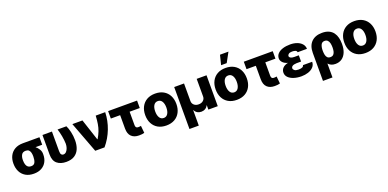

<svg xmlns="http://www.w3.org/2000/svg" viewBox="-1 -1888 6442 3188"><g transform="rotate(-20 3219.5 -294.0)"><path d="M18.6 -258.8V-269.5Q19 -343.3 49.3 -401.9Q79.6 -460.4 138.4 -494.4Q197.3 -528.3 283.2 -528.3H574.7V-395.5H456.5Q490.7 -368.2 513.9 -329.8Q537.1 -291.5 536.6 -249V-238.3Q537.1 -166.5 507.8 -110.6Q478.5 -54.7 421.9 -22.5Q365.2 9.8 284.2 9.8Q198.2 9.8 139.2 -25.4Q80.1 -60.5 49.6 -121.3Q19 -182.1 18.6 -258.8ZM186 -269.5V-258.8Q186 -220.7 194.8 -189.9Q203.6 -159.2 224.9 -141.1Q246.1 -123 284.2 -123Q334 -122.6 351.8 -162.1Q369.6 -201.7 369.6 -258.8V-269.5Q369.6 -303.7 362.1 -332.5Q354.5 -361.3 335.7 -378.4Q316.9 -395.5 283.2 -395.5Q228.5 -396 207.3 -358.4Q186 -320.8 186 -269.5Z M634.3 -545.9H801.8V-199.2Q801.8 -154.8 816.2 -138.7Q830.6 -122.6 850.6 -122.6Q881.8 -122.6 903.6 -145.8Q925.3 -168.9 937 -204.6Q948.7 -240.2 948.7 -277.3Q946.8 -343.8 933.8 -414.3Q920.9 -484.9 900.9 -545.9H1057.1Q1080.1 -501 1096.9 -429Q1113.8 -356.9 1113.8 -277.3Q1113.8 -194.8 1087.4 -129.9Q1061 -64.9 1004.2 -27.6Q947.3 9.8 856 9.8Q755.4 9.8 694.8 -40.8Q634.3 -91.3 634.3 -200.2Z M1368.2 0 1162.6 -545.9H1340.8L1465.3 -168H1471.2Q1508.3 -230 1529.3 -285.4Q1550.3 -340.8 1560.5 -402.6Q1570.8 -464.4 1575.2 -545.9H1742.7Q1738.8 -398.4 1684.8 -257.6Q1630.9 -116.7 1532.2 0Z M2305.7 -545.9V-414.1H2126.5V-176.3Q2127 -124 2171.9 -124Q2189.5 -124 2199.2 -125.2Q2209 -126.5 2222.7 -128.9L2234.9 -1.5Q2213.4 4.9 2191.9 7.3Q2170.4 9.8 2140.1 9.8Q2055.2 9.8 2007.1 -36.9Q1959 -83.5 1959 -176.8V-414.1H1794.4V-545.9Z M2625 10.3Q2539.1 10.3 2477.5 -25.1Q2416 -60.5 2383.1 -123.8Q2350.1 -187 2350.1 -271Q2350.1 -355 2383.1 -418.5Q2416 -481.9 2477.5 -517.3Q2539.1 -552.7 2625 -552.7Q2710.9 -552.7 2772.7 -517.3Q2834.5 -481.9 2867.4 -418.5Q2900.4 -355 2900.4 -271Q2900.4 -187 2867.4 -123.8Q2834.5 -60.5 2772.7 -25.1Q2710.9 10.3 2625 10.3ZM2626 -122.1Q2672.9 -122.1 2698.2 -163.1Q2723.6 -204.1 2723.6 -272Q2723.6 -339.8 2698.2 -380.1Q2672.9 -420.4 2626 -420.4Q2577.6 -420.4 2552.2 -380.1Q2526.9 -339.8 2526.9 -272Q2526.9 -204.1 2552.2 -163.1Q2577.6 -122.1 2626 -122.1Z M2961.9 195.3V-545.9H3135.7V-235.4Q3135.7 -191.9 3167 -164.1Q3198.2 -136.2 3247.1 -136.7Q3297.4 -136.2 3328.4 -164.1Q3359.4 -191.9 3359.4 -235.4V-545.9H3533.2V0H3367.2V-76.2H3363.3Q3348.6 -43.5 3317.6 -24.9Q3286.6 -6.3 3247.1 -6.3Q3208 -6.3 3177.2 -24.9Q3146.5 -43.5 3131.8 -76.2H3127V195.3Z M3869.6 10.3Q3783.7 10.3 3722.2 -25.1Q3660.6 -60.5 3627.7 -123.8Q3594.7 -187 3594.7 -271Q3594.7 -355 3627.7 -418.5Q3660.6 -481.9 3722.2 -517.3Q3783.7 -552.7 3869.6 -552.7Q3955.6 -552.7 4017.3 -517.3Q4079.1 -481.9 4112.1 -418.5Q4145 -355 4145 -271Q4145 -187 4112.1 -123.8Q4079.1 -60.5 4017.3 -25.1Q3955.6 10.3 3869.6 10.3ZM3870.6 -122.1Q3917.5 -122.1 3942.9 -163.1Q3968.3 -204.1 3968.3 -272Q3968.3 -339.8 3942.9 -380.1Q3917.5 -420.4 3870.6 -420.4Q3822.3 -420.4 3796.9 -380.1Q3771.5 -339.8 3771.5 -272Q3771.5 -204.1 3796.9 -163.1Q3822.3 -122.1 3870.6 -122.1ZM3817.9 -620.6 3860.4 -790.5H4009.8L3917 -620.6Z M4703.1 -545.9V-414.1H4523.9V-176.3Q4524.4 -124 4569.3 -124Q4586.9 -124 4596.7 -125.2Q4606.4 -126.5 4620.1 -128.9L4632.3 -1.5Q4610.8 4.9 4589.4 7.3Q4567.9 9.8 4537.6 9.8Q4452.6 9.8 4404.5 -36.9Q4356.4 -83.5 4356.4 -176.8V-414.1H4191.9V-545.9Z M5005.9 -333.5H5086.4V-223.1H5005.9Q4982.9 -222.7 4961.2 -217.5Q4939.5 -212.4 4925 -200.2Q4910.6 -188 4910.6 -167Q4910.6 -146.5 4933.1 -129.4Q4955.6 -112.3 5001 -112.3Q5048.3 -112.3 5070.8 -123.8Q5093.3 -135.3 5095.2 -156.7H5258.3Q5257.3 -100.6 5221.9 -63.5Q5186.5 -26.4 5130.6 -8.3Q5074.7 9.8 5012.7 9.8Q4938.5 9.8 4878.4 -9.5Q4818.4 -28.8 4783 -64.2Q4747.6 -99.6 4747.6 -148.9Q4747.6 -196.3 4779.3 -229.7Q4811 -263.2 4873.5 -277.3Q4817.4 -293 4786.9 -325.4Q4756.3 -357.9 4755.9 -396.5Q4756.3 -446.8 4789.6 -481.7Q4822.8 -516.6 4880.6 -534.7Q4938.5 -552.7 5012.2 -552.7Q5077.1 -552.7 5130.9 -533.2Q5184.6 -513.7 5217 -476.8Q5249.5 -439.9 5250.5 -388.2H5085.4Q5084 -412.1 5060.8 -421.4Q5037.6 -430.7 5002 -430.7Q4960.4 -430.7 4940.7 -415Q4920.9 -399.4 4920.4 -380.9Q4920.9 -359.4 4943.8 -346.4Q4966.8 -333.5 5005.9 -333.5Z M5318.4 203.1V-291Q5318.4 -417 5386.5 -484.9Q5454.6 -552.7 5574.7 -552.7Q5646 -552.7 5694.3 -529.8Q5742.7 -506.8 5771.5 -467.3Q5800.3 -427.7 5812.7 -377Q5825.2 -326.2 5825.2 -271V-261.2Q5825.2 -179.2 5799.8 -118.2Q5774.4 -57.1 5726.6 -23.7Q5678.7 9.8 5611.3 9.8Q5569.3 9.8 5538.8 -3.9Q5508.3 -17.6 5486.3 -43V203.1ZM5485.8 -272V-259.3Q5486.3 -227.1 5492.7 -196.3Q5499 -165.5 5517.3 -145.5Q5535.6 -125.5 5571.3 -125.5Q5607.4 -125.5 5626.2 -146.2Q5645 -167 5651.4 -198.2Q5657.7 -229.5 5657.7 -261.2V-271Q5657.7 -308.1 5649.9 -340.3Q5642.1 -372.6 5622.8 -392.3Q5603.5 -412.1 5569.3 -412.1Q5522.9 -412.1 5504.4 -372.1Q5485.8 -332 5485.8 -272Z M6143.1 10.3Q6057.1 10.3 5995.6 -25.1Q5934.1 -60.5 5901.1 -123.8Q5868.2 -187 5868.2 -271Q5868.2 -355 5901.1 -418.5Q5934.1 -481.9 5995.6 -517.3Q6057.1 -552.7 6143.1 -552.7Q6229 -552.7 6290.8 -517.3Q6352.5 -481.9 6385.5 -418.5Q6418.5 -355 6418.5 -271Q6418.5 -187 6385.5 -123.8Q6352.5 -60.5 6290.8 -25.1Q6229 10.3 6143.1 10.3ZM6144 -122.1Q6190.9 -122.1 6216.3 -163.1Q6241.7 -204.1 6241.7 -272Q6241.7 -339.8 6216.3 -380.1Q6190.9 -420.4 6144 -420.4Q6095.7 -420.4 6070.3 -380.1Q6044.9 -339.8 6044.9 -272Q6044.9 -204.1 6070.3 -163.1Q6095.7 -122.1 6144 -122.1Z"/></g></svg>

Font: Inter Tight ExtraBold
Style: Regular
Weight: 800
Designer: Rasmus Andersson
Foundry: rsms
Version: Version 3.004; ttfautohint (v1.8.4.7-5d5b)